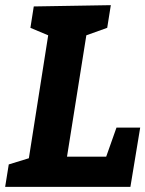

<svg xmlns="http://www.w3.org/2000/svg" viewBox="-20 -725 564 745"><path d="M315 -588 396 -617 410 -705 111 -700 98 -617 167 -588 92 -111 14 -87 0 0H486L524 -230H432L392 -117H240Z"/></svg>

Font: Bitter
Style: Bold Italic
Weight: 700
Designer: Sol Matas
Foundry: Sol Matas
Version: Version 1.002